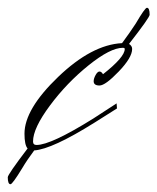

<svg xmlns="http://www.w3.org/2000/svg" viewBox="-63 -385 405 494"><path d="M202 -194Q258 -238 258 -259Q258 -262 253 -262Q221 -262 165 -217Q109 -172 65.5 -113.5Q22 -55 22 -21Q22 -12 31 -12Q68 -12 177 -80L237 -119L238 -106Q213 -90 181 -70Q71 -1 25 2Q7 26 -6 48Q-31 89 -36 89Q-43 89 -43 71Q-43 64 8 -3Q0 -12 0 -41Q0 -104 86.5 -187Q173 -270 251 -274Q271 -301 286 -324Q310 -365 315 -365Q322 -365 322 -347Q322 -340 269 -272Q277 -267 277 -259Q277 -237 242.5 -201Q208 -165 193 -165Q178 -165 178 -176Q178 -183 183 -192Q188 -201 193 -201Q198 -201 202 -194Z"/></svg>

Font: Herr Von Muellerhoff
Style: Regular
Weight: 400
Version: Version 1.000